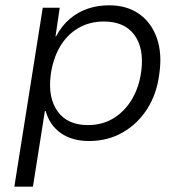

<svg xmlns="http://www.w3.org/2000/svg" viewBox="-20 -523 692 723"><path d="M34 180 141 -494H205L189 -386H191Q213 -427 243.5 -452.5Q274 -478 311 -490.5Q348 -503 391 -503Q458 -503 504 -470.5Q550 -438 570.5 -380Q591 -322 580 -246Q571 -171 535 -114Q499 -57 442.5 -24.5Q386 8 315 8Q252 8 209.5 -21.5Q167 -51 152 -105H149L104 180ZM311 -52Q366 -52 408 -78Q450 -104 477 -149.5Q504 -195 512 -255Q523 -341 486 -391.5Q449 -442 371 -442Q317 -442 274.5 -417Q232 -392 205.5 -346.5Q179 -301 171 -241Q160 -155 197 -103.5Q234 -52 311 -52Z"/></svg>

Font: Nunito Sans 7pt Light
Style: Italic
Weight: 300
Italic angle: -9°
Designer: Vernon Adams
Foundry: Vernon Adams
Version: Version 3.101;gftools[0.9.27]